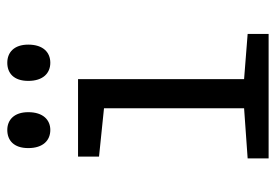

<svg xmlns="http://www.w3.org/2000/svg" viewBox="-138 -638 775 540"><g transform="rotate(-90 250.0 -367.5)"><path d="M344 -614C373 -614 395 -634 395 -676C395 -716 373 -735 344 -735C315 -735 293 -717 293 -676C293 -634 315 -614 344 -614ZM155 -614C183 -614 205 -634 205 -676C205 -716 183 -735 155 -735C126 -735 104 -717 104 -676C104 -634 126 -614 155 -614ZM75 0H425V-59L298 -69V-536H80V-477L216 -463V-69L75 -59Z"/></g></svg>

Font: Noto Sans Mono ExtraCondensed
Style: Regular
Weight: 400
Width: 2
Designer: Monotype Design Team
Foundry: Monotype Imaging Inc.
Version: Version 2.014